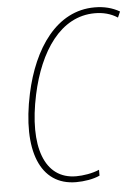

<svg xmlns="http://www.w3.org/2000/svg" viewBox="-53 -767 595 818"><g transform="rotate(-5 244.5 -357.5)"><path d="M240 10C274 10 313 4 341 -9V-34C311 -21 272 -15 242 -15C106 -15 55 -158 102 -377C141 -558 234 -700 381 -700C416 -700 449 -692 478 -673L489 -698C458 -716 423 -725 382 -725C220 -725 117 -574 76 -383C25 -145 85 10 240 10Z"/></g></svg>

Font: Noto Sans Condensed Thin
Style: Italic
Weight: 100
Width: 3
Italic angle: -12°
Designer: Monotype Design Team
Foundry: Monotype Imaging Inc.
Version: Version 2.013